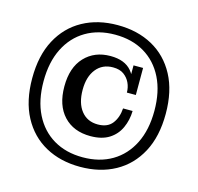

<svg xmlns="http://www.w3.org/2000/svg" viewBox="-104 -807 961 932"><g transform="rotate(15 376.5 -341.0)"><path d="M386 -142Q301 -142 251.5 -195Q202 -248 202 -343Q202 -438 251.5 -490.5Q301 -543 381 -543Q453 -543 487.5 -502Q522 -461 522 -392H503Q503 -418 492.5 -440.5Q482 -463 461.5 -478Q441 -493 407 -493Q354 -493 323 -454.5Q292 -416 292 -350Q292 -283 322.5 -244.5Q353 -206 406 -206Q455 -206 478.5 -236.5Q502 -267 505 -313H553Q552 -267 534 -227.5Q516 -188 479.5 -165Q443 -142 386 -142ZM522 -392 500 -443V-528H548V-392ZM376 15Q277 15 201.5 -26.5Q126 -68 83.5 -147.5Q41 -227 41 -341Q41 -455 83.5 -534.5Q126 -614 201.5 -655.5Q277 -697 376 -697Q476 -697 551.5 -655.5Q627 -614 669.5 -534.5Q712 -455 712 -341Q712 -227 669.5 -147.5Q627 -68 551.5 -26.5Q476 15 376 15ZM376 -33Q461 -33 523.5 -70Q586 -107 620.5 -176Q655 -245 655 -341Q655 -437 620.5 -506Q586 -575 523.5 -612Q461 -649 376 -649Q292 -649 229.5 -612Q167 -575 132.5 -506Q98 -437 98 -341Q98 -245 132.5 -176Q167 -107 229.5 -70Q292 -33 376 -33Z"/></g></svg>

Font: Montagu Slab Medium
Style: Regular
Weight: 500
Version: Version 1.000